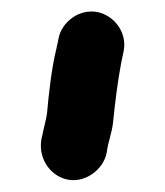

<svg xmlns="http://www.w3.org/2000/svg" viewBox="-20 -726 284 331"><path d="M139 -426C152 -435 161 -448 164 -463C166 -481 173 -496 175 -516C178 -546 183 -587 189 -618L193 -637C200 -671 176 -699 149 -705C116 -712 86 -687 81 -660L77 -641C69 -609 64 -564 61 -530C59 -517 55 -504 53 -493C38 -440 92 -394 139 -426Z"/></svg>

Font: Electronic
Style: UltHv
Weight: 900
Version: Version 1.011